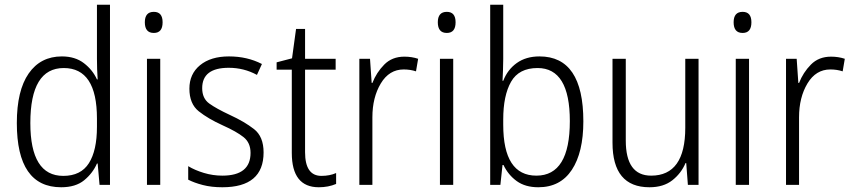

<svg xmlns="http://www.w3.org/2000/svg" viewBox="-20 -780 3597 810"><path d="M247 -38Q108 -38 108 -261Q108 -493 249 -493Q389 -493 389 -280V-245Q389 -145 355 -91.5Q321 -38 247 -38ZM238 10Q299 10 335 -19.5Q371 -49 389 -90H392L400 0H444V-760H389V-532Q389 -488 392 -445H389Q371 -485 334 -513.5Q297 -542 241 -542Q151 -542 101 -470Q51 -398 51 -261Q51 10 238 10Z M629 -730Q591 -730 591 -686Q591 -641 629 -641Q666 -641 666 -686Q666 -730 629 -730ZM656 -532H600V0H656Z M1092 -137Q1092 -204 1051.5 -235.5Q1011 -267 950 -295Q892 -322 862.5 -343.5Q833 -365 833 -408Q833 -494 945 -494Q1009 -494 1064 -464L1085 -510Q1023 -542 946 -542Q869 -542 824 -505Q779 -468 779 -406Q779 -342 818.5 -310.5Q858 -279 920 -251Q978 -225 1007.5 -201.5Q1037 -178 1037 -135Q1037 -39 918 -39Q878 -39 840 -50.5Q802 -62 774 -79V-22Q799 -9 835.5 0.5Q872 10 918 10Q1092 10 1092 -137Z M1336 -38Q1267 -38 1267 -138V-486H1396V-532H1267V-658H1229L1212 -534L1147 -517V-486H1211V-135Q1211 10 1325 10Q1365 10 1398 -4V-50Q1371 -38 1336 -38Z M1686 -541Q1634 -541 1601 -507.5Q1568 -474 1551 -430H1548L1541 -532H1496V0H1551V-285Q1551 -369 1586.5 -428Q1622 -487 1683 -487Q1711 -487 1735 -479L1744 -532Q1717 -541 1686 -541Z M1865 -730Q1827 -730 1827 -686Q1827 -641 1865 -641Q1902 -641 1902 -686Q1902 -730 1865 -730ZM1892 -532H1836V0H1892Z M2103 -760H2048V0H2091L2100 -84H2104Q2124 -42 2160 -16Q2196 10 2251 10Q2344 10 2392.5 -63.5Q2441 -137 2441 -268Q2441 -542 2256 -542Q2199 -542 2160 -514Q2121 -486 2103 -439H2100Q2101 -458 2102 -483Q2103 -508 2103 -531ZM2248 -493Q2384 -493 2384 -269Q2384 -39 2243 -39Q2103 -39 2103 -254V-276Q2103 -377 2136 -435Q2169 -493 2248 -493Z M2927 -532H2871V-241Q2871 -39 2727 -39Q2620 -39 2620 -187V-532H2564V-178Q2564 10 2720 10Q2779 10 2816.5 -19.5Q2854 -49 2872 -92H2875L2882 0H2927Z M3113 -730Q3075 -730 3075 -686Q3075 -641 3113 -641Q3150 -641 3150 -686Q3150 -730 3113 -730ZM3140 -532H3084V0H3140Z M3486 -541Q3434 -541 3401 -507.5Q3368 -474 3351 -430H3348L3341 -532H3296V0H3351V-285Q3351 -369 3386.5 -428Q3422 -487 3483 -487Q3511 -487 3535 -479L3544 -532Q3517 -541 3486 -541Z"/></svg>

Font: Noto Sans UI SemiCondensed Light
Style: Regular
Weight: 300
Width: 4
Designer: Monotype Design Team
Foundry: Monotype Imaging Inc.
Version: Version 1.901